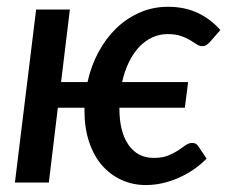

<svg xmlns="http://www.w3.org/2000/svg" viewBox="-20 -538 680 566"><path d="M599.5 -415Q594 -409 589 -405.5Q584 -402 576 -402Q567.5 -402 559.5 -407.5Q551.5 -413 540.2 -419.8Q529 -426.5 513.2 -432Q497.5 -437.5 474 -437.5Q450 -437.5 428.5 -427.5Q407 -417.5 389.8 -399Q372.5 -380.5 359.8 -354.2Q347 -328 340 -296H534.5L525 -220.5H332V-218Q332 -149.5 358.8 -111Q385.5 -72.5 433.5 -72.5Q458 -72.5 475 -79.2Q492 -86 504.5 -94.2Q517 -102.5 526.5 -109.5Q536 -116.5 546 -116.5Q554 -116.5 558 -113.8Q562 -111 566.5 -104L589 -70.5Q572.5 -53.5 552 -39.2Q531.5 -25 508.2 -14.5Q485 -4 460 1.8Q435 7.5 410 7.5Q371 7.5 337.8 -7.8Q304.5 -23 280.2 -51.2Q256 -79.5 242.5 -120.2Q229 -161 229 -212V-220.5H150.5L124 0H24L86.5 -510H186L160 -296H238Q248.5 -344 270.5 -384.8Q292.5 -425.5 323.2 -455Q354 -484.5 392.5 -501.2Q431 -518 475 -518Q524.5 -518 562.8 -500Q601 -482 629.5 -449.5Z"/></svg>

Font: Lato Semibold
Style: Italic
Weight: 600
Italic angle: -7°
Designer: Lukasz Dziedzic
Foundry: tyPoland Lukasz Dziedzic
Version: Version 2.006; 2014-01-15